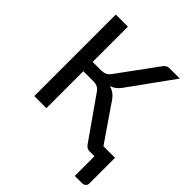

<svg xmlns="http://www.w3.org/2000/svg" viewBox="-238 -870 1196 1196"><g transform="rotate(45 360.0 -272.0)"><path d="M716 -83.5V142.5Q716 156.5 706.5 165Q697 173.5 682 173.5H618.5V0H575.5Q559.5 0 548.8 -8.5Q538 -17 528.5 -33L348 -290Q341.5 -300 334.8 -306.8Q328 -313.5 320 -317.8Q312 -322 302.2 -323.8Q292.5 -325.5 279.5 -325.5H195V0H88.5V-718H195V-407.5H267.5Q289.5 -407.5 305.2 -414.2Q321 -421 335.5 -441.5L516 -688.5Q524 -701.5 535.2 -709.8Q546.5 -718 562.5 -718H652.5L441 -425Q428.5 -407 412.5 -395.2Q396.5 -383.5 377.5 -376.5Q404.5 -369.5 423.2 -353.2Q442 -337 459.5 -308.5L614 -83.5Z"/></g></svg>

Font: Lato 2
Style: Regular
Weight: 500
Designer: Lukasz Dziedzic with Adam Twardoch and Botio Nikoltchev
Foundry: tyPoland Lukasz Dziedzic
Version: Version 2.015; 2015-08-06; http://www.latofonts.com/